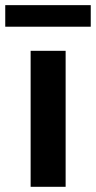

<svg xmlns="http://www.w3.org/2000/svg" viewBox="-29 -719 369 739"><path d="M88.9 -523.4H223.6V0H88.9ZM-8.8 -699.2H320.3V-616.2H-8.8Z"/></svg>

Font: Reddit Sans Fudge
Style: Bold
Weight: 700
Designer: Stephen Hutchings
Foundry: Reddit
Version: Version 1.013